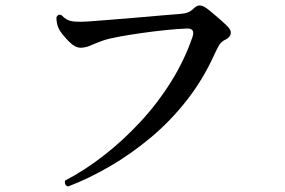

<svg xmlns="http://www.w3.org/2000/svg" viewBox="-20 -684 1040 700"><path d="M228 -4Q221 -6 218 -12.5Q215 -19 218 -26Q289 -63 359 -117.5Q429 -172 492 -240Q555 -308 604 -386.5Q653 -465 682 -550Q692 -581 662 -580Q630 -579 586 -574.5Q542 -570 496 -563.5Q450 -557 412.5 -550Q375 -543 355 -536Q330 -527 311 -518.5Q292 -510 274 -510Q254 -510 233 -531Q212 -552 199 -571Q191 -584 188 -598Q185 -612 186 -622Q193 -635 205 -628Q222 -609 245.5 -606Q269 -603 318 -607Q340 -609 382.5 -612Q425 -615 474 -619.5Q523 -624 566.5 -627.5Q610 -631 634 -633Q652 -634 664 -638.5Q676 -643 686 -653Q697 -664 707 -664Q717 -664 727 -658Q738 -651 755 -636.5Q772 -622 788 -608Q804 -594 812 -585Q824 -572 821 -560Q818 -548 803 -540Q787 -533 779 -519.5Q771 -506 760 -482Q719 -392 659.5 -316.5Q600 -241 528.5 -181.5Q457 -122 380.5 -77.5Q304 -33 228 -4Z"/></svg>

Font: Zen Old Mincho SemiBold
Style: Regular
Weight: 600
Version: Version 1.500